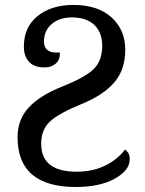

<svg xmlns="http://www.w3.org/2000/svg" viewBox="-20 -744 584 774"><path d="M483.9 -141.1Q492.2 -135.7 497.6 -126.5Q502.9 -117.2 502.9 -102.1Q502.9 -57.1 442.6 -23.7Q382.3 9.8 285.2 9.8Q168.5 9.8 109.6 -40.3Q50.8 -90.3 50.8 -190.9Q50.8 -261.7 95.5 -310.3Q140.1 -358.9 231.2 -395.3Q322.3 -431.6 357.2 -465.1Q392.1 -498.5 392.1 -560.1Q392.1 -612.3 360.6 -643.1Q329.1 -673.8 269 -673.8Q219.7 -673.8 188.5 -647.2Q157.2 -620.6 157.2 -576.2Q157.2 -554.7 169.7 -543.5Q182.1 -532.2 206.1 -532.2H221.2V-523.9Q221.2 -502 204.1 -487.1Q187 -472.2 159.2 -472.2Q117.7 -472.2 96.9 -494.9Q76.2 -517.6 76.2 -556.2Q76.2 -634.8 131.6 -679.4Q187 -724.1 275.9 -724.1Q374 -724.1 429.4 -674.1Q484.9 -624 484.9 -543Q484.9 -463.4 440.9 -411.9Q397 -360.4 307.4 -324Q217.8 -287.6 181.9 -254.6Q146 -221.7 146 -165Q146 -107.9 181.9 -79.8Q217.8 -51.8 289.1 -51.8Q353 -51.8 403.3 -76.2Q453.6 -100.6 483.9 -141.1Z"/></svg>

Font: Noto Serif
Style: Regular
Weight: 400
Designer: Monotype Design team
Foundry: Monotype Imaging Inc.
Version: Version 1.02